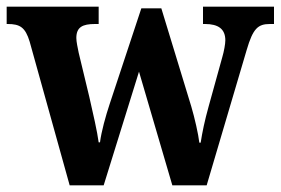

<svg xmlns="http://www.w3.org/2000/svg" viewBox="-23 -556 842 576"><path d="M66 -431 186 0H288L394 -341L494 0H597L717 -406C736 -471 751 -484 787 -484H799V-536H586V-484H592C632 -484 653 -469 653 -435C653 -424 649 -402 644 -385L603 -237C591 -194 584 -160 579 -128H575C572 -154 561 -202 551 -236L461 -531H401L306 -244C294 -208 281 -161 277 -129H273C269 -160 256 -217 245 -265L213 -398C210 -413 206 -431 206 -442C206 -475 225 -484 262 -484H273V-536H-3V-484H0C37 -484 53 -474 66 -431Z"/></svg>

Font: Noto Serif Ethiopic SemiCondensed
Style: Bold
Weight: 700
Width: 4
Designer: Monotype Design Team
Foundry: Monotype Imaging Inc.
Version: Version 2.102